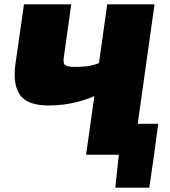

<svg xmlns="http://www.w3.org/2000/svg" viewBox="-20 -710 779 881"><path d="M307 -690 273 -449Q268 -419 279.5 -411Q291 -403 322 -403Q347 -403 375 -405.5Q403 -408 441 -423L458 -290Q394 -257 332 -241.5Q270 -226 203 -226Q109 -226 74 -271.5Q39 -317 50 -410L90 -690ZM689 -690 592 0H375L472 -690ZM706 -142 687 0H453L472 -142ZM526 -7 687 0 665 151H509Z"/></svg>

Font: Exo 2 Black
Style: Italic
Weight: 900
Italic angle: -8°
Designer: Natanael Gama
Foundry: Natanael Gama
Version: Version 2.010